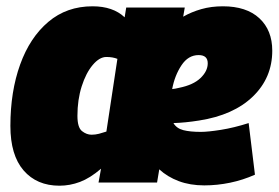

<svg xmlns="http://www.w3.org/2000/svg" viewBox="-20 -580 886 610"><path d="M169 10Q97 10 55 -38.5Q13 -87 13 -180Q13 -289 44 -375Q75 -461 133.5 -510.5Q192 -560 274 -560Q339 -560 376 -525L381 -556H567L562 -527Q588 -542 619.5 -551Q651 -560 688 -560Q763 -560 804 -522Q845 -484 845 -419Q845 -333 783.5 -273.5Q722 -214 612 -197Q568 -190 531 -189Q541 -172 562.5 -166.5Q584 -161 618 -161Q641 -161 682 -167.5Q723 -174 770 -189L790 -25Q752 -8 711 0.5Q670 9 629 9Q584 9 548 -4.5Q512 -18 486 -42L479 0H293L301 -44Q266 -14 234 -2Q202 10 169 10ZM611 -405Q578 -405 556.5 -372.5Q535 -340 527 -297Q537 -298 549 -301Q594 -310 617 -332Q640 -354 640 -379Q640 -405 611 -405ZM271 -152Q283 -152 294.5 -155Q306 -158 318 -162L353 -393Q338 -399 318 -399Q296 -399 274.5 -373.5Q253 -348 239.5 -305.5Q226 -263 226 -212Q226 -175 240.5 -163.5Q255 -152 271 -152Z"/></svg>

Font: Georama Black
Style: Italic
Weight: 900
Italic angle: -9°
Designer: Jean-Baptiste Levee
Foundry: Production Type
Version: Version 1.000